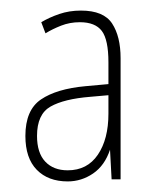

<svg xmlns="http://www.w3.org/2000/svg" viewBox="-20 -742 303 363"><path d="M133 -722Q176 -722 192 -697.5Q208 -673 208 -632V-403H191L188 -459Q178 -429 156 -414Q134 -399 108 -399Q71 -399 49.5 -421Q28 -443 28 -485Q28 -534 57.5 -554Q87 -574 141 -579L185 -583V-624Q185 -667 172.5 -683.5Q160 -700 131 -700Q112 -700 95.5 -693.5Q79 -687 66 -679L58 -700Q73 -709 92 -715.5Q111 -722 133 -722ZM151 -559Q101 -555 75.5 -540.5Q50 -526 50 -485Q50 -453 65.5 -436.5Q81 -420 108 -420Q145 -420 165 -449.5Q185 -479 185 -527V-562Z"/></svg>

Font: Noto Sans Thai ExtCond Thin
Style: Regular
Weight: 100
Width: 2
Designer: Monotype Design Team
Foundry: Monotype Imaging Inc.
Version: Version 2.002; ttfautohint (v1.8.4.7-5d5b)